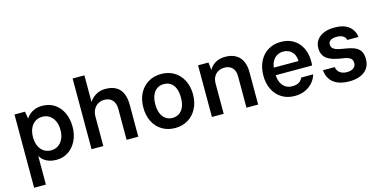

<svg xmlns="http://www.w3.org/2000/svg" viewBox="-85 -1195 3773 1889"><g transform="rotate(-15 1801.5 -250.0)"><path d="M70 220V-526H177L189 -453Q205 -477 227.5 -496Q250 -515 281.5 -526.5Q313 -538 355 -538Q427 -538 480 -502Q533 -466 562 -404Q591 -342 591 -262Q591 -183 560.5 -121Q530 -59 477 -23.5Q424 12 357 12Q298 12 256 -9.5Q214 -31 190 -71V220ZM329 -92Q369 -92 400.5 -113Q432 -134 450 -172.5Q468 -211 468 -263Q468 -315 450 -353.5Q432 -392 400.5 -413Q369 -434 329 -434Q286 -434 254.5 -413Q223 -392 205.5 -353.5Q188 -315 188 -263Q188 -211 205.5 -172.5Q223 -134 254.5 -113Q286 -92 329 -92Z M714 0V-720H834V-448Q859 -489 901.5 -513.5Q944 -538 997 -538Q1061 -538 1104 -514Q1147 -490 1168.5 -442.5Q1190 -395 1190 -324V0H1071V-313Q1071 -373 1041.5 -405Q1012 -437 959 -437Q925 -437 896.5 -420.5Q868 -404 851 -373Q834 -342 834 -299V0Z M1564 12Q1490 12 1432.5 -22.5Q1375 -57 1343.5 -119.5Q1312 -182 1312 -263Q1312 -345 1344 -407Q1376 -469 1433.5 -503.5Q1491 -538 1565 -538Q1640 -538 1697 -503.5Q1754 -469 1786 -407Q1818 -345 1818 -263Q1818 -182 1785.5 -119.5Q1753 -57 1696 -22.5Q1639 12 1564 12ZM1564 -91Q1603 -91 1632.5 -110.5Q1662 -130 1678.5 -168Q1695 -206 1695 -263Q1695 -320 1679 -358.5Q1663 -397 1633.5 -416Q1604 -435 1565 -435Q1527 -435 1497.5 -416Q1468 -397 1451 -358.5Q1434 -320 1434 -263Q1434 -206 1451 -168Q1468 -130 1497 -110.5Q1526 -91 1564 -91Z M1940 0V-526H2046L2054 -447Q2076 -489 2118 -513.5Q2160 -538 2219 -538Q2279 -538 2322 -514.5Q2365 -491 2388 -445Q2411 -399 2411 -331V0H2292V-319Q2292 -376 2263 -406.5Q2234 -437 2182 -437Q2149 -437 2121 -422Q2093 -407 2076.5 -378Q2060 -349 2060 -307V0Z M2783 12Q2709 12 2653 -22Q2597 -56 2565.5 -117.5Q2534 -179 2534 -260Q2534 -342 2565 -405Q2596 -468 2652.5 -503Q2709 -538 2784 -538Q2861 -538 2914.5 -504Q2968 -470 2996.5 -411.5Q3025 -353 3025 -280Q3025 -270 3025 -259Q3025 -248 3023 -234H2620V-311H2905Q2904 -373 2869.5 -406.5Q2835 -440 2783 -440Q2747 -440 2717 -422Q2687 -404 2669.5 -368Q2652 -332 2652 -277V-248Q2652 -197 2668.5 -161Q2685 -125 2714 -106Q2743 -87 2782 -87Q2827 -87 2852 -103Q2877 -119 2889 -147H3011Q2998 -102 2966.5 -66Q2935 -30 2888.5 -9Q2842 12 2783 12Z M3341 12Q3265 12 3216 -10.5Q3167 -33 3142.5 -72Q3118 -111 3114 -161H3234Q3237 -139 3249 -121.5Q3261 -104 3283.5 -93Q3306 -82 3340 -82Q3369 -82 3389 -90.5Q3409 -99 3419.5 -114Q3430 -129 3430 -149Q3430 -176 3417.5 -191Q3405 -206 3380.5 -214Q3356 -222 3319 -226Q3274 -233 3238 -244Q3202 -255 3177 -273Q3152 -291 3139 -318.5Q3126 -346 3126 -384Q3126 -429 3150.5 -464Q3175 -499 3221 -518.5Q3267 -538 3331 -538Q3424 -538 3475.5 -498Q3527 -458 3537 -387H3423Q3417 -414 3393 -429Q3369 -444 3329 -444Q3287 -444 3265.5 -429Q3244 -414 3244 -388Q3244 -370 3253.5 -356Q3263 -342 3287 -331.5Q3311 -321 3354 -315Q3422 -306 3465.5 -290Q3509 -274 3530.5 -242.5Q3552 -211 3551 -157Q3551 -103 3525 -65.5Q3499 -28 3452 -8Q3405 12 3341 12Z"/></g></svg>

Font: DM Sans 9pt
Style: Semibold
Weight: 600
Designer: Colophon Foundry, Jonny Pinhorn
Foundry: Colophon Foundry
Version: Version 4.004;gftools[0.9.30]